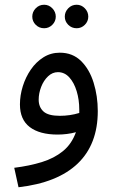

<svg xmlns="http://www.w3.org/2000/svg" viewBox="-20 -559 487 809"><path d="M58 230 40 148Q104 140 156 124Q208 108 245 78Q282 48 300 -2Q282 3 262 5.5Q242 8 223 8Q147 8 105.5 -23.5Q64 -55 64 -119Q64 -157 76 -195.5Q88 -234 110 -266Q132 -298 163 -317.5Q194 -337 232 -337Q286 -337 321.5 -302Q357 -267 374.5 -210.5Q392 -154 392 -91Q392 49 307.5 130Q223 211 58 230ZM143 -139Q143 -108 163 -89.5Q183 -71 232 -71Q275 -71 314 -83Q314 -89 314 -97Q314 -139 303 -175Q292 -211 272 -233Q252 -255 224 -255Q201 -255 182.5 -237.5Q164 -220 153.5 -193Q143 -166 143 -139ZM303 -440Q282 -440 267.5 -454.5Q253 -469 253 -489Q253 -509 267.5 -524Q282 -539 303 -539Q323 -539 337.5 -524Q352 -509 352 -489Q352 -469 337.5 -454.5Q323 -440 303 -440ZM166 -440Q145 -440 130.5 -454.5Q116 -469 116 -489Q116 -509 130.5 -524Q145 -539 166 -539Q186 -539 200.5 -524Q215 -509 215 -489Q215 -469 200.5 -454.5Q186 -440 166 -440Z"/></svg>

Font: Noto Sans Living
Style: Regular
Weight: 400
Designer: Monotype Design Team
Foundry: Monotype Imaging Inc.
Version: Version 2.013; ttfautohint (v1.8.4.7-5d5b)